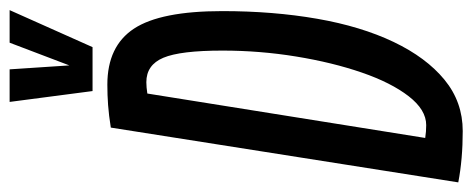

<svg xmlns="http://www.w3.org/2000/svg" viewBox="-314 -644 958 389"><g transform="rotate(-90 164.5 -449.0)"><path d="M94 10Q37 10 -10 1L101 -703Q126 -707 146.5 -708.5Q167 -710 188 -710Q266 -710 301.5 -656Q337 -602 337 -477Q337 -374 321.5 -285Q306 -196 274.5 -130Q243 -64 198 -27Q153 10 94 10ZM106 -64Q137 -64 164.5 -99.5Q192 -135 212.5 -194.5Q233 -254 245 -327.5Q257 -401 257 -477Q257 -562 242.5 -596.5Q228 -631 193 -631Q183 -631 170 -629L80 -66Q87 -65 93 -64.5Q99 -64 106 -64ZM339 -908 264 -740H175L153 -908H219L227 -787L273 -908Z"/></g></svg>

Font: Georama Extra Condensed Medium
Style: Italic
Weight: 500
Width: 2
Italic angle: -9°
Designer: Jean-Baptiste Levee
Foundry: Production Type
Version: Version 1.000